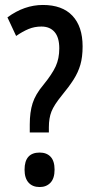

<svg xmlns="http://www.w3.org/2000/svg" viewBox="-20 -988 373 774"><path d="M100 -454V-486Q100 -536 111.5 -572Q123 -608 155 -646Q190 -689 204.5 -720.5Q219 -752 219 -793Q219 -837 200 -859Q181 -881 147 -881Q119 -881 95 -871Q71 -861 45 -843L10 -918Q78 -968 153 -968Q231 -968 272 -924.5Q313 -881 313 -801Q313 -758 304 -727Q295 -696 276.5 -667Q258 -638 229 -603Q198 -565 187.5 -538.5Q177 -512 177 -475V-454ZM79 -304Q79 -373 140 -373Q168 -373 184 -356Q200 -339 200 -304Q200 -269 183.5 -251.5Q167 -234 140 -234Q111 -234 95 -252Q79 -270 79 -304Z"/></svg>

Font: Noto Sans Khmer UI ExtraCondensed Medium
Style: Regular
Weight: 500
Width: 2
Designer: Danh Hong and the Monotype Design Team
Foundry: Monotype Imaging Inc.
Version: Version 2.002; ttfautohint (v1.8.4.7-5d5b)